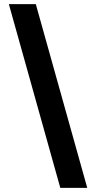

<svg xmlns="http://www.w3.org/2000/svg" viewBox="-20 -799 467 933"><path d="M404 114H273L23 -779H154Z"/></svg>

Font: DM Sans
Style: Bold
Weight: 700
Designer: Colophon Foundry, Jonny Pinhorn
Foundry: Colophon Foundry
Version: Version 4.004; ttfautohint (v1.8.4.7-5d5b)